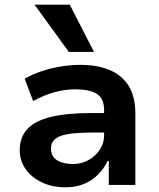

<svg xmlns="http://www.w3.org/2000/svg" viewBox="-20 -787 675 817"><path d="M258 10Q202 10 158 -11Q114 -32 89 -67.5Q64 -103 64 -148Q64 -203 96.5 -238Q129 -273 196.5 -289.5Q264 -306 369 -306H442V-223H377Q331 -223 297 -220Q263 -217 241 -209.5Q219 -202 208 -189Q197 -176 197 -155Q197 -121 223 -105Q249 -89 291 -89Q327 -89 357 -106Q387 -123 405 -150.5Q423 -178 423 -211V-318Q423 -368 392 -387.5Q361 -407 300 -407Q259 -407 215 -395.5Q171 -384 121 -357L85 -452Q120 -472 158.5 -484.5Q197 -497 239 -504Q281 -511 323 -511Q394 -511 446.5 -489Q499 -467 527.5 -421.5Q556 -376 556 -302V0H443V-102H438Q423 -71 398.5 -45.5Q374 -20 339 -5Q304 10 258 10ZM273 -566 127 -767H277L380 -566Z"/></svg>

Font: Nunito Sans 7pt
Style: Bold
Weight: 700
Designer: Vernon Adams
Foundry: Vernon Adams
Version: Version 3.101;gftools[0.9.27]